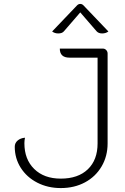

<svg xmlns="http://www.w3.org/2000/svg" viewBox="-20 -947 637 976"><path d="M55 -201Q55 -220 69.5 -232.5Q84 -245 107 -247Q104 -232 104 -219Q104 -137 154 -88Q204 -39 289 -39Q377 -39 426.5 -86.5Q476 -134 476 -218V-654H333Q284 -654 284 -700H503Q513 -700 520 -692.5Q527 -685 527 -675V-218Q527 -153 496.5 -101Q466 -49 412 -20Q358 9 289 9Q223 9 169.5 -18.5Q116 -46 85.5 -94Q55 -142 55 -201ZM276 -777Q258 -777 245 -787L372 -920Q379 -927 388 -927Q397 -927 404 -920L531 -787Q518 -777 499 -777Q481 -777 471 -788L388 -884L305 -788Q296 -777 276 -777Z"/></svg>

Font: K2D Thin
Style: Regular
Weight: 100
Designer: Katatrad Aksorn Co.,Ltd.
Foundry: Cadson Demak Co.,Ltd.
Version: Version 1.000; ttfautohint (v1.6)